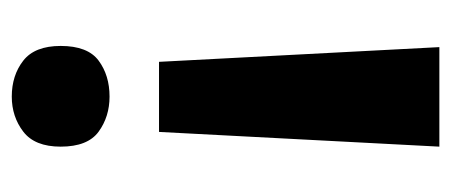

<svg xmlns="http://www.w3.org/2000/svg" viewBox="-240 -346 766 326"><g transform="rotate(-90 143.0 -183.0)"><path d="M82 -296H201L226 180H57ZM228 -463Q228 -417 203 -398.5Q178 -380 142 -380Q108 -380 82.5 -398.5Q57 -417 57 -463Q57 -507 82.5 -526.5Q108 -546 142 -546Q178 -546 203 -526.5Q228 -507 228 -463Z"/></g></svg>

Font: Noto Sans NKo Unjoined
Style: Bold
Weight: 700
Designer: Monotype Design Team
Foundry: Monotype Imaging Inc.
Version: Version 2.004